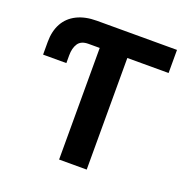

<svg xmlns="http://www.w3.org/2000/svg" viewBox="-126 -827 928 947"><g transform="rotate(20 338.0 -353.5)"><path d="M355.2 -585.8H224.1Q185.3 -585.8 169.7 -561.9Q154 -538 154 -499.9V-459.3H31.9V-526.2Q31.9 -582.5 54.2 -623.1Q76.4 -663.6 119.7 -685.3Q163 -707 224.1 -707H355.2ZM644.6 -585.8H428V0H283.1V-585.8H251V-707H644.6Z"/></g></svg>

Font: Pretendard Std Variable
Style: Regular
Weight: 400
Designer: Base glyphs from Inter by Rasmus Andersson; Hangeul glyphs from Noto Sans CJK(Source Han Sans) by Jang Soo-young and Kan
Foundry: Kil Hyung-jin
Version: Version 1.309;Glyphs 3.2 (3225)